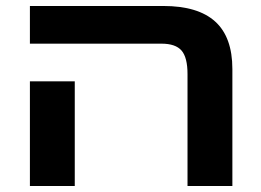

<svg xmlns="http://www.w3.org/2000/svg" viewBox="-20 -622 872 642"><path d="M607 0V-374Q607 -430 587 -453Q567 -476 520 -476H80V-602H526Q642 -602 699.5 -550Q757 -498 757 -391V0ZM80 -350H230V0H80Z"/></svg>

Font: Noto Sans Hebrew
Style: Bold
Weight: 700
Designer: Monotype Design Team
Foundry: Monotype Imaging Inc.
Version: Version 2.003